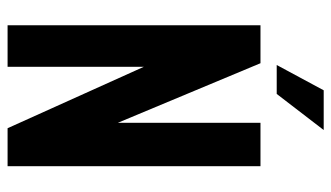

<svg xmlns="http://www.w3.org/2000/svg" viewBox="-208 -686 894 519"><g transform="rotate(90 239.5 -427.0)"><path d="M332 -854.5 234.4 -727.5H156.2L224.6 -854.5ZM312.5 -297.9V-683.6H429.7V0H327.1L161.1 -368.2V0H48.8V-683.6H151.4Z"/></g></svg>

Font: California Gothic
Style: Regular
Weight: 400
Version: Version 2.2;